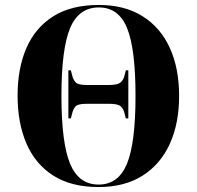

<svg xmlns="http://www.w3.org/2000/svg" viewBox="-20 -745 794 775"><path d="M378 10Q268 10 195.5 -36Q123 -82 87 -165Q51 -248 51 -359Q51 -470 87 -552Q123 -634 195.5 -679.5Q268 -725 379 -725Q483 -725 555.5 -679.5Q628 -634 665.5 -551.5Q703 -469 703 -358Q703 -247 665.5 -164.5Q628 -82 555.5 -36Q483 10 378 10ZM378 0Q458 0 492.5 -84Q527 -168 527 -358Q527 -548 493 -631.5Q459 -715 379 -715Q298 -715 263 -631.5Q228 -548 228 -358Q228 -168 263 -84Q298 0 378 0ZM256 -267V-461H266L271 -442Q275 -424 285 -413Q295 -402 328 -402H422Q456 -402 468 -413.5Q480 -425 483 -442L488 -461H498V-267H488L483 -286Q480 -303 468.5 -314.5Q457 -326 424 -326H328Q294 -326 284.5 -315Q275 -304 271 -286L266 -267Z"/></svg>

Font: Noto Serif Display SemiCondensed ExtraBold
Style: Regular
Weight: 800
Width: 4
Designer: Monotype Design Team
Foundry: Monotype Imaging Inc.
Version: Version 2.009